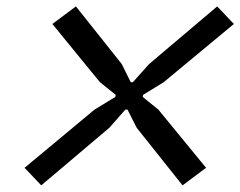

<svg xmlns="http://www.w3.org/2000/svg" viewBox="-20 -750 731 584"><path d="M461.6 -416.7 606.8 -239.6 535.2 -186.2 395.8 -361.3 367.8 -416.7H361.3L312.5 -361.3L105.5 -186.2L54.7 -239.6L267.6 -416.7L330.7 -455.1L332 -461.6L283.9 -500L139.3 -677.1L210.9 -730.5L350.3 -555.3L377.6 -500H384.1L433.6 -555.3L640.6 -730.5L691.4 -677.1L477.9 -500L415.4 -461.6L414.1 -455.1Z"/></svg>

Font: TypoPRO Monoid
Style: Italic
Weight: 400
Width: 4
Italic angle: -11°
Monospace: yes
Version: Version 0.61